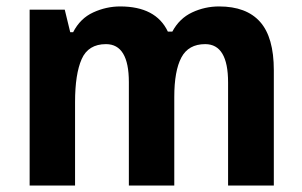

<svg xmlns="http://www.w3.org/2000/svg" viewBox="-20 -576 939 596"><path d="M660 -556Q745 -556 787.5 -508Q830 -460 830 -358V0H688V-320Q688 -439 617 -439Q565 -439 543 -397.5Q521 -356 521 -275V0H380V-321Q380 -439 309 -439Q254 -439 233.5 -392.5Q213 -346 213 -259V0H72V-546H181L198 -476H207Q229 -519 269.5 -537.5Q310 -556 353 -556Q464 -556 501 -478H515Q537 -519 576.5 -537.5Q616 -556 660 -556Z"/></svg>

Font: Noto Sans Gujarati UI SemiCondensed
Style: Bold
Weight: 700
Width: 4
Designer: Jelle Bosma - Monotype Design Team, Universal Thirst
Foundry: Monotype Imaging Inc.
Version: Version 2.106; ttfautohint (v1.8.4.7-5d5b)